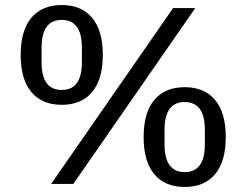

<svg xmlns="http://www.w3.org/2000/svg" viewBox="-20 -730 978 762"><path d="M183 0 667 -698H755L271 0ZM225 -314Q147 -314 104.5 -364.5Q62 -415 62 -512Q62 -609 104.5 -659.5Q147 -710 225 -710Q303 -710 345.5 -659.5Q388 -609 388 -512Q388 -415 345.5 -364.5Q303 -314 225 -314ZM225 -373Q305 -373 305 -483V-541Q305 -651 225 -651Q145 -651 145 -541V-483Q145 -373 225 -373ZM713 12Q635 12 592.5 -38.5Q550 -89 550 -186Q550 -283 592.5 -333.5Q635 -384 713 -384Q791 -384 833.5 -333.5Q876 -283 876 -186Q876 -89 833.5 -38.5Q791 12 713 12ZM713 -47Q793 -47 793 -157V-215Q793 -325 713 -325Q633 -325 633 -215V-157Q633 -47 713 -47Z"/></svg>

Font: IBM Plex Sans Thai Looped Text
Style: Regular
Weight: 450
Designer: Mike Abbink, Paul van der Laan, Pieter van Rosmalen, Ben Mitchell, Mark Frömberg
Foundry: Bold Monday
Version: Version 1.1